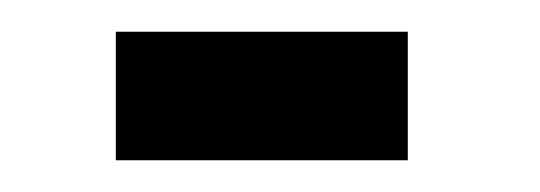

<svg xmlns="http://www.w3.org/2000/svg" viewBox="-20 -248 340 121"><path d="M237 -147H53V-228H237Z"/></svg>

Font: Josefin Slab
Style: Bold
Weight: 700
Designer: Santiago Orozco
Foundry: Typemade
Version: Version 2.000